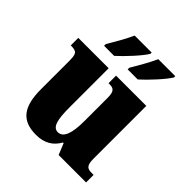

<svg xmlns="http://www.w3.org/2000/svg" viewBox="-208 -910 1064 1064"><g transform="rotate(45 324.5 -378.0)"><path d="M344 -619V-606H423C465 -643 537 -721 557 -756V-766H424C404 -721 370 -663 344 -619ZM159 -619V-606H238C280 -643 352 -721 372 -756V-766H239C219 -721 185 -663 159 -619ZM241 10C308 10 350 -18 377 -66H382L409 0H624V-59H612C580 -59 560 -63 560 -120V-536H323V-477H327C359 -477 377 -472 377 -417V-233C377 -142 360 -86 316 -86C275 -86 265 -139 265 -230V-536H27V-477H30C78 -477 82 -462 82 -405V-189C82 -55 126 10 241 10Z"/></g></svg>

Font: Noto Serif Bengali SemiCondensed Black
Style: Regular
Weight: 900
Width: 4
Designer: Juan Bruce, Universal Thirst, Indian Type Foundry and the Monotype Design Team.
Foundry: Monotype Imaging Inc.
Version: Version 2.003